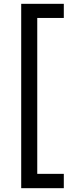

<svg xmlns="http://www.w3.org/2000/svg" viewBox="-20 -831 425 1005"><path d="M91 154V-811H314V-737H175V79H314V154Z"/></svg>

Font: Host Grotesk Light
Style: Regular
Weight: 400
Version: Version 1.003